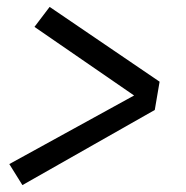

<svg xmlns="http://www.w3.org/2000/svg" viewBox="-20 -618 540 557"><path d="M45 -81 7 -142 369 -341 80 -540 124 -598 443 -381 429 -299Z"/></svg>

Font: Iosevka SS04 Oblique
Style: Regular
Weight: 400
Italic angle: -9°
Monospace: yes
Designer: Belleve Invis
Foundry: Belleve Invis
Version: Version 19.0.0; ttfautohint (v1.8.4)